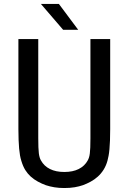

<svg xmlns="http://www.w3.org/2000/svg" viewBox="-20 -924 642 958"><path d="M184.1 -904.3H273.9L370.1 -775.4H294.9ZM300.8 14.2Q274.4 14.2 251.7 10.5Q229 6.8 208.5 0Q189.5 -6.8 169.2 -17.8Q148.9 -28.8 133.3 -43Q118.2 -56.6 106.4 -75.2Q94.7 -93.8 86.4 -121.6Q82.5 -133.8 79.8 -148.9Q77.1 -164.1 75.4 -183.1Q73.7 -202.1 72.8 -225.8Q71.8 -249.5 71.8 -279.8V-729H170.9V-234.9Q170.9 -181.6 173.8 -159.2Q176.8 -136.2 184.1 -124Q199.7 -95.2 229.5 -80.6Q258.8 -65.9 300.8 -65.9Q343.3 -65.9 372.6 -80.6Q402.8 -95.7 418 -124Q421.9 -131.3 424.3 -139.2Q426.8 -147 428.2 -158.7Q431.2 -181.2 431.2 -233.9V-729H529.8V-279.8Q529.8 -247.6 528.8 -222.9Q527.8 -198.2 526.1 -179.4Q524.4 -160.6 521.7 -146.5Q519 -132.3 516.1 -121.6Q509.3 -97.2 497.1 -77.6Q484.9 -58.1 468.3 -43Q452.1 -28.3 432.4 -17.6Q412.6 -6.8 393.6 0Q375.5 6.3 352.5 10.3Q329.6 14.2 300.8 14.2Z"/></svg>

Font: Hack
Style: Regular
Weight: 400
Monospace: yes
Designer: Christopher Simpkins
Foundry: Christopher Simpkins
Version: Version 2.019; ttfautohint (v1.4.1) -l 4 -r 80 -G 350 -x 0 -